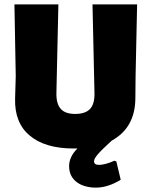

<svg xmlns="http://www.w3.org/2000/svg" viewBox="-20 -667 693 878"><path d="M52 -319 49 -216C47 -143 69 -86 116 -47C162 -8 229 12 316 12H334C309 37 296 64 296 93C296 162 356 191 418 191C455 191 493 179 532 155L512 71L503 68C474 81 450 87 432 87C417 87 410 81 410 70C410 62 416 52 427 39C438 26 459 5 491 -24C562 -63 598 -127 599 -216L600 -319L607 -647H403L412 -243C413 -209 406 -184 392 -169C378 -154 355 -146 324 -146C293 -146 271 -154 258 -169C244 -184 237 -209 238 -243L247 -647H46Z"/></svg>

Font: Luna Sans Black
Style: Regular
Weight: 900
Designer: Juan Pablo del Peral
Foundry: Huerta Tipografica
Version: Version 2.001; ttfautohint (v1.5)